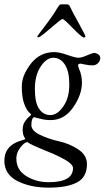

<svg xmlns="http://www.w3.org/2000/svg" viewBox="-44 -666 499 881"><path d="M219 -629 225 -638Q230 -646 237 -646H263Q273 -646 277 -636Q291 -606 310 -573Q348 -504 348 -499Q348 -494 340 -494Q332 -494 290.5 -536.5Q249 -579 243 -579Q237 -579 188.5 -537Q140 -495 133.5 -495Q127 -495 127 -497.5Q127 -500 137 -513Q147 -526 160.5 -544Q174 -562 183 -574.5Q192 -587 199.5 -598Q207 -609 211 -616Q215 -623 219 -629ZM38 -16Q52 -21 62 -24Q72 -27 72 -28.5Q72 -30 69 -34Q60 -48 60 -70.5Q60 -93 70 -108Q80 -123 89.5 -130.5Q99 -138 99 -140Q99 -142 88.5 -151.5Q78 -161 67 -190Q56 -219 56 -269.5Q56 -320 97.5 -373.5Q139 -427 205 -427Q228 -427 265 -414Q302 -401 316 -401Q330 -401 355 -412Q380 -423 388.5 -423Q397 -423 406.5 -417Q416 -411 416 -399Q416 -387 406 -376.5Q396 -366 380 -366Q364 -366 346 -370Q328 -374 326 -374Q314 -374 314 -365Q314 -363 318 -352Q332 -321 332 -287Q332 -231 291.5 -173Q251 -115 189 -115Q162 -115 139 -121.5Q116 -128 113.5 -128Q111 -128 108 -126Q100 -117 100 -91.5Q100 -66 140 -47Q180 -28 227.5 -17.5Q275 -7 315 19.5Q355 46 355 87Q355 147 309.5 171Q264 195 179.5 195Q95 195 35.5 164.5Q-24 134 -24 71.5Q-24 9 38 -16ZM31 61Q31 114 76.5 142Q122 170 179 170Q291 170 291 105Q291 88 255.5 67.5Q220 47 162 24Q91 -5 82 -14Q69 -14 50 10Q31 34 31 61ZM201 -401Q169 -401 142.5 -360.5Q116 -320 116 -257.5Q116 -195 135.5 -166.5Q155 -138 187 -138Q219 -138 246.5 -177.5Q274 -217 274 -278Q274 -339 253.5 -370Q233 -401 201 -401Z"/></svg>

Font: Sorts Mill Goudy
Style: Italic
Weight: 400
Italic angle: -7.40001°
Version: Version 003.101